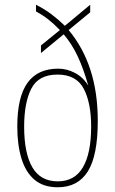

<svg xmlns="http://www.w3.org/2000/svg" viewBox="-20 -781 486 811"><path d="M224 10Q163 10 125.5 -22Q88 -54 70.5 -112Q53 -170 53 -246Q53 -371 96 -431Q139 -491 226 -491Q263 -491 297.5 -472.5Q332 -454 353 -419Q333 -490 308.5 -542.5Q284 -595 249 -636L153 -557V-589L233 -654Q208 -680 184.5 -698.5Q161 -717 132 -733V-761Q169 -742 197 -721Q225 -700 254 -672L361 -761V-729L270 -654Q331 -581 362 -485.5Q393 -390 393 -270Q393 -124 351 -57Q309 10 224 10ZM224 -15Q295 -15 330 -74Q365 -133 365 -246Q365 -347 333.5 -406.5Q302 -466 223 -466Q143 -466 112.5 -407Q82 -348 82 -246Q82 -134 116.5 -74.5Q151 -15 224 -15Z"/></svg>

Font: Noto Serif Lao Condensed Thin
Style: Regular
Weight: 100
Width: 3
Designer: Monotype Design Team
Foundry: Monotype Imaging Inc.
Version: Version 2.003; ttfautohint (v1.8.4.7-5d5b)